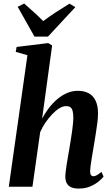

<svg xmlns="http://www.w3.org/2000/svg" viewBox="-20 -1062 635 1092"><path d="M426.5 10.5Q400 10.5 383.2 2.2Q366.5 -6 359 -21.2Q351.5 -36.5 351.5 -58Q351.5 -69 353.8 -87.5Q356 -106 359.5 -128.5Q363 -151 367.2 -174.8Q371.5 -198.5 375 -219.5Q378.5 -242.5 382.5 -266.2Q386.5 -290 389.8 -313.5Q393 -337 395 -358Q397 -379 397 -395.5Q396.5 -419 392.5 -432.8Q388.5 -446.5 379.5 -452.5Q370.5 -458.5 355.5 -458.5Q337.5 -458.5 317.2 -446Q297 -433.5 276.8 -412.2Q256.5 -391 238.5 -364.8Q220.5 -338.5 208.5 -310.5L164.5 0H30L136 -748L69.5 -767L74.5 -795L254 -817L276.5 -803.5L219.5 -387Q235 -417.5 256.5 -445.8Q278 -474 304 -496.5Q330 -519 359.8 -532.2Q389.5 -545.5 422.5 -545.5Q459 -545.5 484.8 -531.5Q510.5 -517.5 524 -488.8Q537.5 -460 537.5 -416.5Q537.5 -395.5 534 -366.2Q530.5 -337 525.2 -305Q520 -273 515.5 -244.5Q512 -225 508.5 -203.2Q505 -181.5 501.5 -160.5Q498 -139.5 495.5 -121Q493 -102.5 492.5 -89Q492.5 -72 498 -65.8Q503.5 -59.5 510.5 -59.5Q519.5 -59.5 530.2 -65.2Q541 -71 557 -84.5L569 -57.5Q561.5 -47.5 542.5 -31.2Q523.5 -15 494.5 -2.2Q465.5 10.5 426.5 10.5ZM176 -854 80.5 -1023.5 117.5 -1042Q145.5 -1017.5 173 -992.5Q200.5 -967.5 225.5 -942Q260.5 -968 298.5 -992.8Q336.5 -1017.5 375 -1041L408.5 -1021.5L253 -854Z"/></svg>

Font: Merriweather 72pt
Style: Bold Italic
Weight: 700
Italic angle: -7.8°
Version: Version 2.101